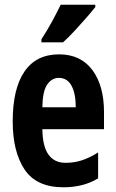

<svg xmlns="http://www.w3.org/2000/svg" viewBox="-20 -852 491 816"><path d="M231 -621Q323 -621 372.5 -554.5Q422 -488 422 -376V-303H160Q161 -230 186 -195Q211 -160 259 -160Q295 -160 327.5 -170.5Q360 -181 397 -204V-94Q364 -74 327 -65Q290 -56 250 -56Q135 -56 84.5 -131.5Q34 -207 34 -336Q34 -475 84 -548Q134 -621 231 -621ZM230 -521Q200 -521 180.5 -492.5Q161 -464 160 -396H302Q302 -454 284 -487.5Q266 -521 230 -521ZM385 -822Q371 -804 347.5 -777Q324 -750 297.5 -721.5Q271 -693 248 -672H156V-685Q182 -725 202 -762Q222 -799 238 -832H385Z"/></svg>

Font: Noto Sans Malayalam UI ExtraCondensed
Style: Bold
Weight: 700
Width: 2
Designer: Jelle Bosma - Monotype Design Team
Foundry: Monotype Imaging Inc.
Version: Version 2.104; ttfautohint (v1.8.4.7-5d5b)